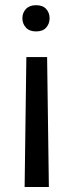

<svg xmlns="http://www.w3.org/2000/svg" viewBox="-20 -558 284 754"><path d="M76.7 176.3 83.5 -334H165L171.9 176.3ZM174.8 -486.3Q174.8 -464.8 161.4 -449.7Q147.9 -434.6 121.6 -434.6Q95.7 -434.6 81.8 -449.7Q67.9 -464.8 67.9 -486.3Q67.9 -507.8 81.8 -522.7Q95.7 -537.6 121.6 -537.6Q147.9 -537.6 161.4 -522.7Q174.8 -507.8 174.8 -486.3Z"/></svg>

Font: Vazirmatn
Style: Regular
Weight: 400
Designer: Saber Rastikerdar
Foundry: Saber Rastikerdar
Version: Version 33.003;September 2, 2022;FontCreator 14.0.0.2862 64-